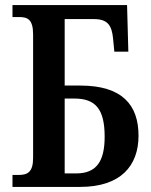

<svg xmlns="http://www.w3.org/2000/svg" viewBox="-20 -734 592 754"><path d="M29 0H295C454 0 524 -83 524 -201C524 -322 460 -398 295 -398H234V-659H349C404 -659 419 -633 424 -583L429 -531H484L479 -714H29V-667H56C88 -667 110 -658 110 -599V-114C110 -59 89 -47 54 -47H29ZM234 -53V-347H272C355 -347 391 -306 391 -197C391 -98 357 -53 279 -53Z"/></svg>

Font: Noto Serif Condensed Semi
Style: Regular
Weight: 600
Width: 3
Designer: Monotype Design Team
Foundry: Monotype Imaging Inc.
Version: Version 1.002